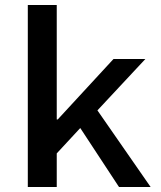

<svg xmlns="http://www.w3.org/2000/svg" viewBox="-20 -745 640 765"><path d="M90.8 0V-725.1H206.1V-269H210L432.1 -509.8H559.1L368.2 -305.2L580.1 0H454.1L299.8 -234.9L206.1 -133.8V0Z"/></svg>

Font: Office Code Pro Medium
Style: Regular
Weight: 500
Designer: Nathan Rutzky & Paul D. Hunt
Foundry: Adobe Systems Incorporated
Version: Version 1.004;PS 001.004;hotconv 1.0.70;makeotf.lib2.5.58329